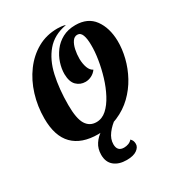

<svg xmlns="http://www.w3.org/2000/svg" viewBox="-220 -840 1145 1237"><g transform="rotate(-30 353.0 -221.0)"><path d="M283 22Q160 22 96 -43Q32 -108 32 -239Q32 -329 57.5 -412Q83 -495 131 -560Q179 -625 245.5 -662.5Q312 -700 394 -700Q408 -700 422 -698.5Q436 -697 451 -693V-691Q358 -674 305 -611.5Q252 -549 230.5 -453Q209 -357 209 -238Q209 -136 235.5 -93.5Q262 -51 312 -51Q354 -51 388 -81.5Q422 -112 449 -163Q476 -214 494 -273.5Q512 -333 521.5 -392.5Q531 -452 530 -499Q530 -546 519.5 -573.5Q509 -601 485 -601Q463 -601 448.5 -580Q434 -559 427 -526.5Q420 -494 420 -458Q421 -420 431.5 -392Q442 -364 463 -354Q448 -333 426 -322Q404 -311 381 -311Q342 -311 315 -337.5Q288 -364 287 -422Q287 -462 300.5 -503.5Q314 -545 341 -581Q368 -617 409 -639Q450 -661 505 -661Q597 -661 643 -598Q689 -535 691 -437Q692 -377 676 -312.5Q660 -248 627.5 -188.5Q595 -129 546 -81.5Q497 -34 431.5 -6Q366 22 283 22ZM359 258Q301 258 266.5 229.5Q232 201 232 147Q232 102 254 68.5Q276 35 311.5 12.5Q347 -10 386 -22L428 -16V-11Q389 15 361.5 51.5Q334 88 334 127Q334 180 384 180Q401 180 417 174Q433 168 444 155Q453 164 457 173.5Q461 183 461 197Q461 221 435 239.5Q409 258 359 258Z"/></g></svg>

Font: Sansita Swashed
Style: Bold
Weight: 700
Designer: Pablo Cosgaya
Foundry: Omnibus-Type
Version: Version 1.003; ttfautohint (v1.8.3)